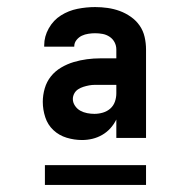

<svg xmlns="http://www.w3.org/2000/svg" viewBox="-20 -713 540 543"><path d="M212 -317Q190 -317 168.5 -323.5Q147 -330 131 -345Q115 -360 108 -381.5Q101 -403 101 -425Q101 -444 106.5 -463Q112 -482 124 -497Q136 -512 153 -522Q170 -532 188.5 -537.5Q207 -543 226 -545.5Q245 -548 264 -548H309V-573Q309 -584 304 -593.5Q299 -603 290 -609Q281 -615 270.5 -617Q260 -619 249 -619Q240 -619 230 -617.5Q220 -616 211.5 -612Q203 -608 196.5 -600Q190 -592 190 -582V-581H105V-585Q105 -610 118 -633Q131 -656 152.5 -669.5Q174 -683 199 -688Q224 -693 249 -693Q267 -693 284.5 -690.5Q302 -688 318.5 -682Q335 -676 350 -665.5Q365 -655 375 -640.5Q385 -626 389 -608.5Q393 -591 393 -573V-323H309V-375Q302 -361 292 -350Q282 -339 269 -331.5Q256 -324 241.5 -320.5Q227 -317 212 -317ZM247 -391Q259 -391 271 -394.5Q283 -398 292 -406Q301 -414 305 -425.5Q309 -437 309 -449V-473H264Q256 -473 248 -473Q240 -473 232 -471.5Q224 -470 216 -467.5Q208 -465 201 -460.5Q194 -456 190 -448.5Q186 -441 186 -433Q186 -423 192 -414Q198 -405 207 -400Q216 -395 226.5 -393Q237 -391 247 -391ZM107 -190V-246H393V-190Z"/></svg>

Font: Iosevka Term Semibold
Style: Regular
Weight: 600
Monospace: yes
Designer: Belleve Invis
Foundry: Belleve Invis
Version: Version 31.4.0